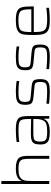

<svg xmlns="http://www.w3.org/2000/svg" viewBox="1072 -1856 791 2976"><g transform="rotate(-90 1468.0 -367.5)"><path d="M105 0V-743H151V-434H155Q163 -455 182 -474Q201 -493 239.5 -505.5Q278 -518 344 -518Q408 -518 447 -506.5Q486 -495 506.5 -471.5Q527 -448 534 -410.5Q541 -373 541 -319V0H495V-309Q495 -364 489 -397Q483 -430 465.5 -447.5Q448 -465 415.5 -471Q383 -477 331 -477Q264 -477 227 -461Q190 -445 173.5 -416Q157 -387 154 -348Q151 -309 151 -264V0Z M909 8Q844 8 801 -3.5Q758 -15 737.5 -46.5Q717 -78 717 -138Q717 -195 730.5 -227Q744 -259 779 -272Q814 -285 877 -285Q889 -285 915 -284.5Q941 -284 975.5 -283.5Q1010 -283 1045.5 -282.5Q1081 -282 1112 -281V-323Q1112 -377 1105 -408Q1098 -439 1078.5 -454Q1059 -469 1022.5 -473Q986 -477 927 -477Q902 -477 869.5 -475.5Q837 -474 806 -471.5Q775 -469 755 -465V-506Q789 -511 838.5 -514.5Q888 -518 945 -518Q999 -518 1036.5 -512.5Q1074 -507 1098 -494.5Q1122 -482 1135 -460.5Q1148 -439 1152.5 -406Q1157 -373 1157 -328V0H1118L1116 -82H1111Q1096 -42 1062 -22.5Q1028 -3 987.5 2.5Q947 8 909 8ZM915 -32Q952 -32 986 -35.5Q1020 -39 1046.5 -51Q1073 -63 1087 -89Q1101 -117 1106.5 -145.5Q1112 -174 1112 -210V-247H890Q839 -247 811 -239.5Q783 -232 772.5 -209.5Q762 -187 762 -140Q762 -96 774.5 -72.5Q787 -49 820 -40.5Q853 -32 915 -32Z M1538 8Q1510 8 1475.5 6.5Q1441 5 1408 2.5Q1375 0 1349 -3V-44Q1386 -41 1412 -38.5Q1438 -36 1459 -35Q1480 -34 1500.5 -33.5Q1521 -33 1549 -33Q1609 -33 1638 -42.5Q1667 -52 1676.5 -74.5Q1686 -97 1686 -135Q1686 -178 1678.5 -197Q1671 -216 1654 -222Q1637 -228 1606 -230L1450 -245Q1402 -249 1376 -262Q1350 -275 1341 -301.5Q1332 -328 1332 -372Q1332 -423 1345.5 -452.5Q1359 -482 1385.5 -496Q1412 -510 1450.5 -514Q1489 -518 1538 -518Q1563 -518 1591.5 -516.5Q1620 -515 1648.5 -512.5Q1677 -510 1700 -506V-465Q1668 -470 1640.5 -472.5Q1613 -475 1585.5 -476Q1558 -477 1523 -477Q1479 -477 1446 -472.5Q1413 -468 1395 -447.5Q1377 -427 1377 -378Q1377 -341 1384 -322.5Q1391 -304 1408.5 -297.5Q1426 -291 1458 -288L1611 -274Q1658 -270 1684 -259Q1710 -248 1720 -220Q1730 -192 1730 -135Q1730 -89 1719 -60.5Q1708 -32 1684.5 -17.5Q1661 -3 1624.5 2.5Q1588 8 1538 8Z M2074 8Q2046 8 2011.5 6.5Q1977 5 1944 2.5Q1911 0 1885 -3V-44Q1922 -41 1948 -38.5Q1974 -36 1995 -35Q2016 -34 2036.5 -33.5Q2057 -33 2085 -33Q2145 -33 2174 -42.5Q2203 -52 2212.5 -74.5Q2222 -97 2222 -135Q2222 -178 2214.5 -197Q2207 -216 2190 -222Q2173 -228 2142 -230L1986 -245Q1938 -249 1912 -262Q1886 -275 1877 -301.5Q1868 -328 1868 -372Q1868 -423 1881.5 -452.5Q1895 -482 1921.5 -496Q1948 -510 1986.5 -514Q2025 -518 2074 -518Q2099 -518 2127.5 -516.5Q2156 -515 2184.5 -512.5Q2213 -510 2236 -506V-465Q2204 -470 2176.5 -472.5Q2149 -475 2121.5 -476Q2094 -477 2059 -477Q2015 -477 1982 -472.5Q1949 -468 1931 -447.5Q1913 -427 1913 -378Q1913 -341 1920 -322.5Q1927 -304 1944.5 -297.5Q1962 -291 1994 -288L2147 -274Q2194 -270 2220 -259Q2246 -248 2256 -220Q2266 -192 2266 -135Q2266 -89 2255 -60.5Q2244 -32 2220.5 -17.5Q2197 -3 2160.5 2.5Q2124 8 2074 8Z M2647 8Q2585 8 2543.5 1Q2502 -6 2476 -24Q2450 -42 2436.5 -72Q2423 -102 2418.5 -147Q2414 -192 2414 -254Q2414 -328 2419.5 -378.5Q2425 -429 2446.5 -459.5Q2468 -490 2516.5 -504Q2565 -518 2649 -518Q2708 -518 2746.5 -509.5Q2785 -501 2807.5 -483.5Q2830 -466 2840.5 -435Q2851 -404 2854 -360Q2857 -316 2857 -256V-240H2460Q2460 -177 2465.5 -136.5Q2471 -96 2490.5 -73Q2510 -50 2549 -41Q2588 -32 2655 -32Q2683 -32 2716 -34Q2749 -36 2780 -39Q2811 -42 2836 -46V-5Q2815 -1 2783.5 2Q2752 5 2716.5 6.5Q2681 8 2647 8ZM2812 -258V-296Q2812 -357 2804.5 -393.5Q2797 -430 2778 -448Q2759 -466 2726.5 -472Q2694 -478 2646 -478Q2583 -478 2545.5 -470.5Q2508 -463 2489.5 -442Q2471 -421 2465.5 -382Q2460 -343 2460 -278H2832Z"/></g></svg>

Font: Saira SemiExpanded ExtraLight
Style: Regular
Weight: 250
Width: 6
Designer: Hector Gatti with collaboration of the Omnibus-Type team
Foundry: Omnibus-Type
Version: Version 1.101